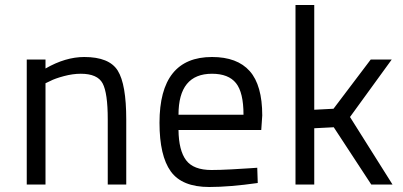

<svg xmlns="http://www.w3.org/2000/svg" viewBox="-20 -738 1612 768"><path d="M162 0H87V-500H162V-464Q242 -510 317 -510Q417 -510 451 -455.5Q485 -401 485 -260V0H411V-261Q411 -366 390.5 -404.5Q370 -443 303 -443Q271 -443 235.5 -433.5Q200 -424 181 -414L162 -405Z M826 -58Q859 -58 905 -60.5Q951 -63 980 -65L1009 -67L1011 -6Q898 10 817 10Q708 10 663 -52.5Q618 -115 618 -247Q618 -510 828 -510Q929 -510 979 -453.5Q1029 -397 1029 -276L1025 -218H694Q695 -136 724.5 -97Q754 -58 826 -58ZM694 -279H954Q954 -368 924 -405.5Q894 -443 828 -443Q694 -443 694 -279Z M1237 0H1162V-718H1237V-299L1314 -303L1463 -500H1547L1380 -270L1550 0H1465L1315 -229L1237 -225Z"/></svg>

Font: TypoPRO Titillium Text
Style: 400 wt
Weight: 400
Designer: Accademia di Belle Arti di Urbino and others
Foundry: Accademia di Belle Arti di Urbino and others.
Version: Version 25.000